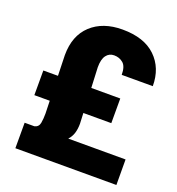

<svg xmlns="http://www.w3.org/2000/svg" viewBox="-131 -827 862 933"><g transform="rotate(20 300.5 -360.0)"><path d="M448.2 -273.9H303.7L306.2 -219.2Q306.2 -191.9 299.6 -170.4Q293 -148.9 277.3 -131.8H573.7L574.2 0H51.8V-131.8H102.5Q124 -137.2 127.9 -159.2Q131.8 -181.2 131.8 -208L129.9 -273.9H50.3V-401.4H126L123 -507.3Q123 -608.4 183.3 -664.3Q243.7 -720.2 344.7 -720.2Q457 -720.2 516.6 -662.8Q576.2 -605.5 576.2 -511.7H415.5Q415.5 -555.2 396 -571.8Q376.5 -588.4 349.1 -588.4Q323.7 -588.4 308.6 -568.4Q293.5 -548.3 293.5 -507.3L298.3 -401.4H448.2Z"/></g></svg>

Font: Vazirmatn RD UI Black
Style: Regular
Weight: 900
Designer: Saber Rastikerdar
Foundry: Saber Rastikerdar
Version: Version 33.003